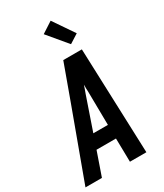

<svg xmlns="http://www.w3.org/2000/svg" viewBox="-257 -1071 994 1163"><g transform="rotate(-30 240.5 -490.0)"><path d="M-19 0 161 -490 250 -735H380L407 0H292L289 -164H153L96 0ZM186 -260H288L285 -490Q284 -504 284 -517.5Q284 -531 284 -544Q280 -531 275 -517.5Q270 -504 265 -490ZM339 -795 226 -930 303 -980 402 -835Z"/></g></svg>

Font: Iosevka Web
Style: Bold Italic
Weight: 700
Italic angle: -9°
Monospace: yes
Designer: Belleve Invis
Foundry: Belleve Invis
Version: Version 28.0.3; ttfautohint (v1.8.3)